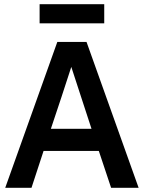

<svg xmlns="http://www.w3.org/2000/svg" viewBox="-20 -901 690 921"><path d="M454 -177H189L131 0H5L255 -700H395L645 0H513ZM224 -283H419L369 -436L322 -580L275 -436ZM170 -881H480V-789H170Z"/></svg>

Font: PT Root UI Web Bold
Style: Regular
Weight: 700
Designer: Vitaly Kuzmin
Foundry: ParaType Ltd.
Version: Version 1.000W